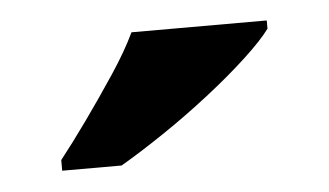

<svg xmlns="http://www.w3.org/2000/svg" viewBox="-28 -802 399 233"><g transform="rotate(-5 171.5 -686.0)"><path d="M40 -619Q55 -638 73.6 -664Q92.2 -690 110.1 -717Q128 -744 138.4 -766H303.2V-756Q293.8 -743 272.3 -723Q250.8 -703 222.6 -681Q194.4 -659 165.4 -639.5Q136.4 -620 112.4 -606H40Z"/></g></svg>

Font: Noto Serif Hentaigana ExtraLight
Style: Regular
Weight: 200
Designer: Kazuhiro Yamada
Foundry: nipponia
Version: Version 1.000